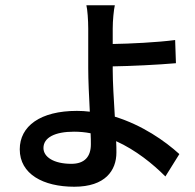

<svg xmlns="http://www.w3.org/2000/svg" viewBox="-20 -645 740 729"><path d="M55 -78C55 16 144 64 262 64C380 64 422 2 422 -66C422 -78 422 -92 421 -109C496 -75 560 -23 608 25L661 -60C606 -110 520 -170 416 -202C412 -266 408 -335 408 -379V-393C475 -394 580 -399 648 -405L645 -493C577 -484 473 -479 408 -478V-537C408 -567 412 -608 416 -625H308C312 -609 315 -569 315 -536V-386C315 -340 318 -279 321 -221C305 -223 288 -224 272 -224C133 -224 55 -166 55 -78ZM145 -83C145 -123 189 -145 261 -145C282 -145 304 -143 324 -139C325 -124 325 -109 325 -97C325 -50 301 -23 251 -23C184 -23 145 -49 145 -83Z"/></svg>

Font: GenEiGothic-pro-SemiBold
Style: Regular
Weight: 500
Designer: Ryoko NISHIZUKA (kana & ideographs); Paul D. Hunt (Latin, Greek & Cyrillic); Wenlong ZHANG (bopomofo); Sandoll Communica
Foundry: Adobe Systems Incorporated; o_tamon
Version: Version 1.000.140830